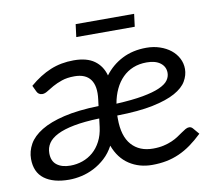

<svg xmlns="http://www.w3.org/2000/svg" viewBox="-73 -718 900 810"><g transform="rotate(-10 377.0 -313.0)"><path d="M576.7 -484.4Q607.9 -484.4 634.5 -475.3Q661.1 -466.3 680.7 -450.7Q700.2 -435.1 711.2 -413.8Q722.2 -392.6 722.2 -368.2Q722.2 -341.8 707.5 -316.4Q692.9 -291 657 -271Q621.1 -251 560.3 -238.3Q499.5 -225.6 406.7 -224.1V-210.4Q406.7 -135.3 440.2 -97.9Q473.6 -60.5 531.7 -60.5Q557.6 -60.5 577.6 -65.2Q597.7 -69.8 613.3 -76.7Q628.9 -83.5 640.9 -91.6Q652.8 -99.6 662.6 -106.4Q672.4 -113.3 680.4 -117.9Q688.5 -122.6 696.3 -122.6Q705.6 -122.6 712.4 -114.3L734.4 -88.4Q708.5 -63.5 683.6 -45.7Q658.7 -27.8 632.3 -16.1Q606 -4.4 577.4 1.2Q548.8 6.8 516.1 6.8Q460.9 6.8 418.5 -21Q376 -48.8 355.5 -104Q339.4 -73.7 316.4 -52.7Q293.5 -31.7 267.3 -18.3Q241.2 -4.9 213.6 1.2Q186 7.3 160.6 7.3Q92.8 7.3 54.7 -21.2Q16.6 -49.8 16.6 -106.9Q16.6 -139.6 33.4 -169.7Q50.3 -199.7 88.1 -222.9Q126 -246.1 186.8 -260.5Q247.6 -274.9 335.9 -277.3L339.4 -305.2Q346.7 -361.3 325.7 -389.9Q304.7 -418.5 257.3 -418.5Q225.6 -418.5 202.9 -410.6Q180.2 -402.8 163.3 -393.3Q146.5 -383.8 134.3 -376Q122.1 -368.2 111.3 -368.2Q103 -368.2 96.9 -372.6Q90.8 -377 87.9 -383.8L75.7 -409.7Q120.1 -447.8 165.8 -466.6Q211.4 -485.4 265.6 -485.4Q321.8 -485.4 354 -462.2Q386.2 -439 397.5 -397.5Q428.2 -438.5 473.4 -461.4Q518.6 -484.4 576.7 -484.4ZM329.6 -225.1Q265.6 -223.1 221.2 -214.6Q176.8 -206.1 149.2 -192.1Q121.6 -178.2 109.1 -159.4Q96.7 -140.6 96.7 -117.2Q96.7 -83 118.2 -66.7Q139.6 -50.3 175.8 -50.3Q203.1 -50.3 228.3 -59.1Q253.4 -67.9 273.4 -85.2Q293.5 -102.5 307.1 -128.7Q320.8 -154.8 325.2 -189.5ZM567.4 -423.3Q535.2 -423.3 509.3 -412.8Q483.4 -402.3 463.9 -382.8Q444.3 -363.3 431.2 -335.7Q418 -308.1 412.1 -273.9Q481 -277.3 526.4 -285.6Q571.8 -293.9 598.6 -305.9Q625.5 -317.9 636.2 -332.8Q647 -347.7 647 -364.7Q647 -391.1 626 -407.2Q605 -423.3 567.4 -423.3ZM300.8 -634.3H551.3L544.4 -580.1H293.9Z"/></g></svg>

Font: Carlito
Style: Italic
Weight: 400
Italic angle: -7°
Designer: Lukasz Dziedzic
Foundry: tyPoland Lukasz Dziedzic
Version: Version 1.104